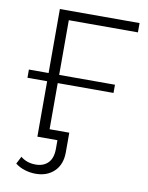

<svg xmlns="http://www.w3.org/2000/svg" viewBox="-97 -769 797 1037"><g transform="rotate(10 302.0 -250.5)"><path d="M510 -304H204V-51H312V56Q312 123 273 161Q234 199 171 199Q141 199 111.5 190Q82 181 59 163L80 122Q114 150 162 150Q206 150 231 124Q256 98 256 47V0H146V-304H38V-349H146V-700H583V-649H204V-349H510Z"/></g></svg>

Font: Montserrat-Alt1 Light
Style: Regular
Weight: 300
Designer: Differentunic
Foundry: Differentunic
Version: Version 7.222